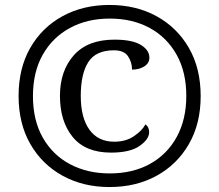

<svg xmlns="http://www.w3.org/2000/svg" viewBox="-20 -745 885 775"><path d="M422 10Q316 10 233 -35.5Q150 -81 102.5 -163.5Q55 -246 55 -358Q55 -469 102 -551.5Q149 -634 232 -679.5Q315 -725 422 -725Q529 -725 612 -679.5Q695 -634 742.5 -551.5Q790 -469 790 -357Q790 -246 742.5 -163.5Q695 -81 612 -35.5Q529 10 422 10ZM423 -45Q516 -45 585.5 -83.5Q655 -122 693.5 -192.5Q732 -263 732 -358Q732 -454 693 -524Q654 -594 584.5 -632Q515 -670 423 -670Q332 -670 262 -632Q192 -594 152.5 -524Q113 -454 113 -357Q113 -259 153 -189Q193 -119 263 -82Q333 -45 423 -45ZM428 -129Q325 -129 273.5 -192Q222 -255 222 -358Q222 -459 278 -522Q334 -585 442 -585Q513 -585 548 -564Q583 -543 583 -512Q583 -490 562.5 -477Q542 -464 513 -464Q513 -493 497 -517.5Q481 -542 440 -542Q367 -542 336.5 -494.5Q306 -447 306 -358Q306 -270 341 -221.5Q376 -173 441 -173Q488 -173 521 -195.5Q554 -218 567 -243Q582 -233 582 -211Q582 -183 543.5 -156Q505 -129 428 -129Z"/></svg>

Font: Noto Serif Dives Akuru
Style: Regular
Weight: 400
Designer: Fernando Caro
Foundry: Fernando Caro
Version: Version 2.000; ttfautohint (v1.8.4.7-5d5b)